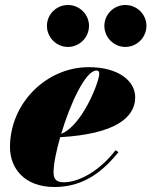

<svg xmlns="http://www.w3.org/2000/svg" viewBox="-20 -739 606 769"><path d="M398 -635.5C398 -589 436 -551 482 -551C528.5 -551 566.5 -589 566.5 -635.5C566.5 -681.5 528.5 -719 482 -719C436 -719 398 -681.5 398 -635.5ZM168 -635.5C168 -589 206 -551 252 -551C298.5 -551 336.5 -589 336.5 -635.5C336.5 -681.5 298.5 -719 252 -719C206 -719 168 -681.5 168 -635.5ZM194.5 -48C194.5 -81.5 205 -133.5 221 -189.5C438.5 -202 521.5 -266.5 521.5 -349C521.5 -416.5 452.5 -470 335.5 -470C165 -470 20 -325 20 -150C20 -65 77.5 10 198.5 10C325 10 400.5 -64 454.5 -129.5L443 -137.5C378 -53 295 -9 236 -9C209.5 -9 194.5 -18 194.5 -48ZM366 -456.5C375 -456.5 377.5 -451.5 377.5 -443C377.5 -411.5 309 -235 225 -203C261 -323.5 322.5 -456.5 366 -456.5Z"/></svg>

Font: Bodoni* 16pt Fatface
Style: Italic
Weight: 900
Italic angle: -13°
Version: Version 2.3